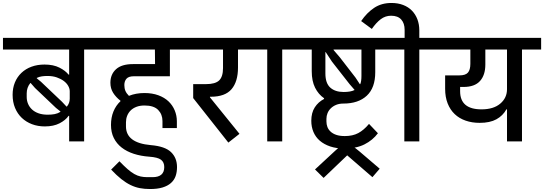

<svg xmlns="http://www.w3.org/2000/svg" viewBox="-40 -953 3667 1294"><path d="M426 -172H422Q402 -143 361.5 -122Q321 -101 262 -101Q215 -101 175.5 -116Q136 -131 107 -158.5Q78 -186 61.5 -225.5Q45 -265 45 -314Q45 -360 60.5 -397.5Q76 -435 104.5 -462Q133 -489 172.5 -503.5Q212 -518 260 -518Q320 -518 361 -497Q402 -476 422 -450H426V-619H-20V-698H656V-619H527V0H426ZM411 -235Q430 -258 430 -288V-338Q430 -356 419.5 -374.5Q409 -393 389.5 -407.5Q370 -422 342.5 -431.5Q315 -441 280 -441Q260 -441 242.5 -438.5Q225 -436 208 -428V-425L236 -402L378 -267L408 -235ZM282 -180Q308 -180 328.5 -184Q349 -188 367 -199V-202L337 -226L196 -360L167 -393H164Q140 -363 140 -324V-299Q140 -275 149 -253.5Q158 -232 175.5 -215.5Q193 -199 219.5 -189.5Q246 -180 282 -180Z M704 -395Q704 -452 742 -486.5Q780 -521 856 -521H1005L1004 -619H616V-698H1226V-619H1105V-439H862Q827 -439 812.5 -422.5Q798 -406 798 -380Q798 -358 805 -341Q812 -324 829 -307Q876 -326 933 -326Q986 -326 1027 -311Q1068 -296 1095.5 -270Q1123 -244 1137.5 -209Q1152 -174 1152 -135V-90H1055V-137Q1055 -182 1026 -212Q997 -242 934 -242Q903 -242 879.5 -233Q856 -224 840.5 -208.5Q825 -193 817 -172.5Q809 -152 809 -129V-101Q809 10 976 25Q1072 33 1112.5 72Q1153 111 1153 173Q1153 207 1143.5 234Q1134 261 1112 280.5Q1090 300 1055.5 310.5Q1021 321 972 321Q934 321 902.5 315Q871 309 840 294Q809 279 777.5 254Q746 229 709 190L765 134Q796 166 820 187Q844 208 865.5 220Q887 232 908 236.5Q929 241 953 241H988Q1067 241 1067 173Q1067 140 1045 123.5Q1023 107 966 103Q909 99 861.5 83.5Q814 68 780 41.5Q746 15 727 -23Q708 -61 708 -111Q708 -161 724.5 -201.5Q741 -242 772 -271V-274Q741 -298 722.5 -327.5Q704 -357 704 -395Z M1262 -292V-386H1348Q1411 -386 1437 -411Q1463 -436 1463 -494V-619H1186V-698H1672V-619H1564V-498Q1564 -403 1520.5 -352Q1477 -301 1381 -301H1375V-297L1574 -51L1499 8Z M1761 -619H1632V-698H1991V-619H1862V0H1761Z M2280 48Q2227 48 2185.5 34Q2144 20 2115.5 -4.5Q2087 -29 2072.5 -63.5Q2058 -98 2058 -139Q2058 -193 2081.5 -229.5Q2105 -266 2144 -286V-291Q2106 -317 2083.5 -362Q2061 -407 2061 -473V-619H1951V-698H2596V-619H2489V-466Q2489 -361 2432 -308Q2375 -255 2274 -255Q2247 -255 2226 -246.5Q2205 -238 2190 -223.5Q2175 -209 2167.5 -190.5Q2160 -172 2160 -152V-135Q2160 -115 2166.5 -97.5Q2173 -80 2188 -66Q2203 -52 2226.5 -44Q2250 -36 2284 -36Q2337 -36 2374.5 -56Q2412 -76 2447 -118L2507 -55Q2472 -8 2416.5 20Q2361 48 2280 48ZM2388 -386Q2396 -405 2396 -441V-619H2208V-616L2250 -567L2356 -430L2385 -386ZM2153 -458Q2153 -392 2186 -362.5Q2219 -333 2276 -333Q2323 -333 2349 -346V-348L2316 -386L2197 -538L2155 -602H2153Z M2083 189 2219 63Q2243 40 2259 31Q2275 22 2295 22Q2318 22 2336.5 33Q2355 44 2382 67L2519 184L2470 241L2300 94L2141 246Z M2685 -619H2556V-698H2687V-752Q2687 -796 2664 -821.5Q2641 -847 2596 -847Q2557 -847 2526 -823.5Q2495 -800 2466 -758L2394 -811Q2432 -867 2481.5 -900Q2531 -933 2598 -933Q2642 -933 2677 -919.5Q2712 -906 2736 -881.5Q2760 -857 2773 -823Q2786 -789 2786 -748V-698H2915V-619H2786V0H2685Z M3377 -216H3373Q3349 -173 3305.5 -149Q3262 -125 3193 -125Q3141 -125 3098 -140Q3055 -155 3024.5 -184Q2994 -213 2977 -256Q2960 -299 2960 -355V-445H3057Q3097 -445 3113.5 -463.5Q3130 -482 3130 -523V-619H2875V-698H3607V-619H3478V0H3377ZM3205 -216Q3286 -216 3331.5 -254.5Q3377 -293 3377 -352V-619H3231V-518Q3231 -447 3195 -407Q3159 -367 3084 -367H3061V-338Q3061 -216 3205 -216Z"/></svg>

Font: IBM Plex Sans Devanagari Medium
Style: Regular
Weight: 500
Designer: Mike Abbink, Paul van der Laan, Pieter van Rosmalen, Erin McLaughlin
Foundry: Bold Monday
Version: Version 1.1